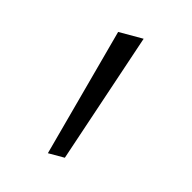

<svg xmlns="http://www.w3.org/2000/svg" viewBox="-52 -736 352 352"><g transform="rotate(15 123.5 -560.0)"><path d="M65.9 -436 132.8 -684.1H181.2L98.1 -436Z"/></g></svg>

Font: Fira Sans Compressed ExtraLight
Style: Regular
Weight: 250
Width: 1
Designer: Carrois Corporate & Edenspiekermann AG
Foundry: Carrois Corporate GbR & Edenspiekermann AG
Version: Version 4.203;PS 004.203;hotconv 1.0.88;makeotf.lib2.5.64775